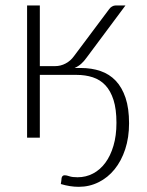

<svg xmlns="http://www.w3.org/2000/svg" viewBox="-20 -518 552 723"><path d="M272 149.5Q303.5 149.5 330.2 135.5Q357 121.5 376.5 95.2Q396 69 407.2 31Q418.5 -7 418.5 -55.5Q418.5 -107 407.5 -141.5Q396.5 -176 376.8 -197Q357 -218 329.2 -227Q301.5 -236 268.5 -236H130V0.5H82V-497.5H130V-269H187.5Q208.5 -269 227.2 -279Q246 -289 258.5 -306.5L391 -483.5Q395 -489.5 401.8 -493.5Q408.5 -497.5 416 -497.5H452.5L306.5 -301.5Q297 -288 286.2 -278.2Q275.5 -268.5 261 -262H284.5Q325 -262 358.5 -250.5Q392 -239 415.8 -214Q439.5 -189 452.8 -149.5Q466 -110 466 -53.5Q466 0 451.5 44Q437 88 411.5 119.5Q386 151 351.2 168.2Q316.5 185.5 276.5 185.5Q244 185.5 209 175Q210 168 210.8 163.5Q211.5 159 212 152Q213 148 215.5 145Q218 142 224 142Q230.5 142 241.5 145.8Q252.5 149.5 272 149.5Z"/></svg>

Font: Lato Light
Style: Regular
Weight: 300
Designer: Lukasz Dziedzic
Foundry: tyPoland Lukasz Dziedzic
Version: Version 2.007; 2014-02-27